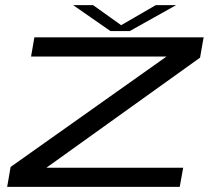

<svg xmlns="http://www.w3.org/2000/svg" viewBox="-20 -731 863 751"><path d="M8 0 21.5 -78 631.5 -510H101.5L114.5 -585H776.5L762.5 -505.5L161.5 -75H696.5L683 0ZM412 -609.5 266 -711H344L454 -632.5L589.5 -711H669L487.5 -609.5Z"/></svg>

Font: Anybody UltraExpanded Regular
Style: Italic
Weight: 400
Width: 9
Italic angle: -10°
Designer: Tyler Finck
Foundry: Etcetera Type Company
Version: Version 1.010; ttfautohint (v1.8.3) -l 8 -r 50 -G 200 -x 14 